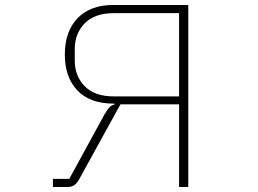

<svg xmlns="http://www.w3.org/2000/svg" viewBox="-20 -753 1040 773"><path d="M193 0V-33H259L401 -293Q413 -313 421 -321.5Q429 -330 441 -332V-336H433Q340 -337 290.5 -390Q241 -443 241 -533Q241 -626 292 -679.5Q343 -733 437 -733H738V0H701V-333H465L298 -30Q289 -14 278 -7Q267 0 250 0ZM701 -365V-700H437Q361 -700 321 -659Q281 -618 281 -556V-509Q281 -447 321 -406Q361 -365 437 -365Z"/></svg>

Font: IBM Plex Sans JP ExtraLight
Style: Regular
Weight: 200
Designer: Mike Abbink; Paul van der Laan; Pieter van Rosmalen; Wujin Sim; Yejin Wi; Jinhee Kim; Boomi Park; Yona Kim; Kichan Ma
Foundry: Sandoll Inc.
Version: Version 1.001